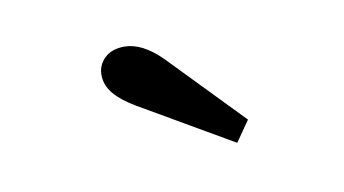

<svg xmlns="http://www.w3.org/2000/svg" viewBox="-36 -847 590 329"><g transform="rotate(-10 258.5 -682.0)"><path d="M195 -677Q171 -691 158.5 -706Q146 -721 146 -739Q146 -756 158.5 -768Q171 -780 193 -780Q224 -780 257 -747L320 -682L380 -620L355 -584Z"/></g></svg>

Font: Trirong Bold
Style: Regular
Weight: 700
Designer: Katatrad Team
Foundry: CadsonDemak
Version: Version 1.000